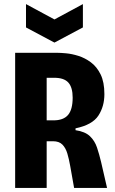

<svg xmlns="http://www.w3.org/2000/svg" viewBox="-20 -918 562 938"><path d="M54 0V-660H261Q276 -660 303.5 -657.5Q331 -655 363 -645Q395 -635 424 -613.5Q453 -592 471.5 -554.5Q490 -517 490 -458Q490 -398 460.5 -353Q431 -308 349 -291V-282Q396 -275 419.5 -252.5Q443 -230 454 -197Q465 -164 474 -126L503 0H342L323 -107Q317 -141 309 -168Q301 -195 285 -211.5Q269 -228 239 -228H208V0ZM208 -330H241Q290 -330 312.5 -356.5Q335 -383 335 -441Q335 -491 314 -514.5Q293 -538 245 -538H208ZM107 -898 246 -823 385 -898V-784L246 -710L107 -784Z"/></svg>

Font: Bricolage Grotesque 12pt Condensed ExtraBold
Style: Regular
Weight: 800
Width: 3
Designer: Mathieu Triay
Foundry: Atelier Triay
Version: Version 1.001; ttfautohint (v1.8.4.7-5d5b);gftools[0.9.33.de